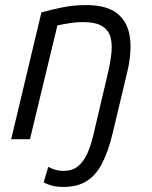

<svg xmlns="http://www.w3.org/2000/svg" viewBox="-20 -548 598 756"><path d="M230 188Q201 188 182.5 182.5Q164 177 152 170L170 109Q185 117 199.5 121Q214 125 229 125Q264 125 286 107.5Q308 90 322.5 59Q337 28 347 -14L399 -235Q411 -283 417 -324.5Q423 -366 416.5 -396.5Q410 -427 384 -444Q358 -461 306 -461Q281 -461 255.5 -457Q230 -453 206 -448L98 0H24L143 -499Q181 -510 226 -519Q271 -528 318 -528Q403 -528 444 -493Q485 -458 492 -397.5Q499 -337 480 -260L423 -21Q406 49 382 95.5Q358 142 321.5 165Q285 188 230 188Z"/></svg>

Font: Ubuntu Sans
Style: Italic
Weight: 400
Italic angle: -13.5°
Designer: Dalton Maag Ltd
Foundry: Dalton Maag Ltd
Version: Version 1.006